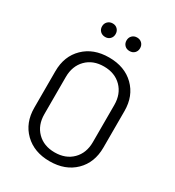

<svg xmlns="http://www.w3.org/2000/svg" viewBox="-211 -1017 1045 1148"><g transform="rotate(30 311.0 -443.5)"><path d="M310.1 7.8Q203.1 7.8 137.5 -56.2Q71.8 -120.1 71.8 -224.1V-476.1Q71.8 -580.1 137.5 -644Q203.1 -708 310.1 -708Q418 -708 483.4 -644Q548.8 -580.1 548.8 -476.1V-224.1Q548.8 -120.1 483.4 -56.2Q418 7.8 310.1 7.8ZM310.1 -53.2Q385.7 -53.2 431.9 -99.4Q478 -145.5 478 -221.2V-477.1Q478 -552.7 431.9 -599.4Q385.7 -646 310.1 -646Q234.9 -646 189 -599.4Q143.1 -552.7 143.1 -477.1V-221.2Q143.1 -145.5 189 -99.4Q234.9 -53.2 310.1 -53.2ZM227.1 -801.8Q206.1 -801.8 192.6 -814.9Q179.2 -828.1 179.2 -848.1Q179.2 -868.2 192.6 -881.6Q206.1 -895 227.1 -895Q247.1 -895 260 -881.6Q272.9 -868.2 272.9 -848.1Q272.9 -828.1 260 -814.9Q247.1 -801.8 227.1 -801.8ZM348.1 -848.1Q348.1 -868.7 361.3 -881.8Q374.5 -895 395 -895Q415.5 -895 428.7 -881.8Q441.9 -868.7 441.9 -848.1Q441.9 -828.1 429 -814.9Q416 -801.8 395 -801.8Q374 -801.8 361.1 -814.9Q348.1 -828.1 348.1 -848.1Z"/></g></svg>

Font: Barlow
Style: Regular
Weight: 400
Designer: Jeremy Tribby
Foundry: Jeremy Tribby
Version: Version 1.101